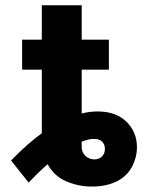

<svg xmlns="http://www.w3.org/2000/svg" viewBox="-20 -696 569 728"><path d="M22 -87.4Q82.7 -150.6 138.5 -190.7V-431.8H63.9V-545.5H138.5V-676.1H289.8V-545.5H392.8V-431.8H289.8V-265.6Q318.9 -273.4 350.1 -273.4Q419.4 -273.4 459.2 -234.7Q499.3 -195.7 499.3 -137.4Q499.3 -102.3 483 -68.5Q474.8 -51.5 461.3 -36.8Q447.8 -22 428.6 -11.4Q409.4 -0.7 384.2 5.3Q359 11.4 327.4 11.4Q278.1 11.4 231.2 -8.5Q185.4 -28.1 160.5 -73.2Q125 -42.3 88.8 -3.6ZM289.8 -137.8Q289.8 -128.2 293.5 -119.7Q297.2 -111.2 303.6 -104.9Q310 -98.7 318.9 -95.2Q327.8 -91.6 337.7 -91.6Q354.8 -91.6 366.3 -102.5Q377.8 -113.3 377.8 -132.5Q377.8 -147.7 367.5 -158.6Q357.2 -169.4 335.2 -169.4Q316.1 -169.4 289.8 -158.7Z"/></svg>

Font: Inter P
Style: Bold
Weight: 700
Designer: Rasmus Andersson
Foundry: rsms
Version: Version 3.018;git-588b23468